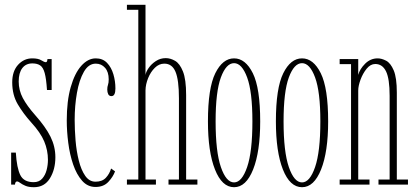

<svg xmlns="http://www.w3.org/2000/svg" viewBox="-20 -770 1739 801"><path d="M121.5 11Q99.5 11 85.8 5Q72 -1 64.2 -7Q56.5 -13 51 -13Q43.5 -13 42.5 0H26.5V-133.5H46Q50 -69 64.8 -39.5Q79.5 -10 120.5 -10Q143 -10 156 -24.8Q169 -39.5 174.5 -60.8Q180 -82 180 -103Q180 -143 164.5 -180Q149 -217 110 -259.5Q77.5 -295.5 54.2 -334.8Q31 -374 31 -426.5Q31 -473 55.5 -499.8Q80 -526.5 114.5 -526.5Q139.5 -526.5 152.2 -518.5Q165 -510.5 171.5 -510.5Q177 -510.5 178 -523.5H195.5V-394.5H176Q173 -441.5 166.5 -465.2Q160 -489 147.5 -497.2Q135 -505.5 115 -505.5Q88 -505.5 73 -485.8Q58 -466 58 -430Q58 -393.5 75.2 -361Q92.5 -328.5 126.5 -290Q170.5 -240.5 190.8 -199.5Q211 -158.5 211 -114Q211 -63 188.2 -26Q165.5 11 121.5 11Z M378.5 10Q345.5 10 322.5 -16Q299.5 -42 285.2 -83.8Q271 -125.5 264.8 -174Q258.5 -222.5 258.5 -267.5Q258.5 -348.5 275 -406.5Q291.5 -464.5 319.2 -495.5Q347 -526.5 379.5 -526.5Q408.5 -526.5 426.5 -507.8Q444.5 -489 453 -460.2Q461.5 -431.5 461.5 -401Q461.5 -369 445 -369Q435.5 -369 431.5 -377Q427.5 -385 427.5 -396.5Q427.5 -408 430.5 -416Q433.5 -424 433.5 -439Q433.5 -470 418.2 -487.2Q403 -504.5 379.5 -504.5Q349.5 -504.5 330 -470.5Q310.5 -436.5 301 -382.8Q291.5 -329 291.5 -270Q291.5 -229 295.2 -184Q299 -139 308.8 -100Q318.5 -61 335.5 -36.5Q352.5 -12 378.5 -12Q406.5 -12 421.8 -28.5Q437 -45 443.5 -67L460 -55Q451.5 -32 431.8 -11Q412 10 378.5 10Z M509.5 0V-21H557V-729H509.5V-750H587V-457Q588.5 -469.5 600 -486.2Q611.5 -503 630.2 -515.2Q649 -527.5 671.5 -527.5Q691 -527.5 710.5 -516.2Q730 -505 743.2 -472Q756.5 -439 756.5 -373.5V-21H803.5V0H683V-21H726.5V-360Q726.5 -436.5 712.2 -470.5Q698 -504.5 665.5 -504.5Q643.5 -504.5 626 -487.2Q608.5 -470 598 -444.2Q587.5 -418.5 587 -393V-21H630.5V0Z M956.5 11Q906 11 876.8 -63Q847.5 -137 847.5 -263.5Q847.5 -402.5 878.2 -464.5Q909 -526.5 956.5 -526.5Q1004 -526.5 1034.8 -464.5Q1065.5 -402.5 1065.5 -263.5Q1065.5 -137 1036 -63Q1006.5 11 956.5 11ZM956.5 -9Q989 -9 1011 -73Q1033 -137 1033 -263.5Q1033 -387.5 1011 -447Q989 -506.5 956.5 -506.5Q923.5 -506.5 901.5 -447Q879.5 -387.5 879.5 -263.5Q879.5 -137 901.5 -73Q923.5 -9 956.5 -9Z M1240 11Q1189.5 11 1160.2 -63Q1131 -137 1131 -263.5Q1131 -402.5 1161.8 -464.5Q1192.5 -526.5 1240 -526.5Q1287.5 -526.5 1318.2 -464.5Q1349 -402.5 1349 -263.5Q1349 -137 1319.5 -63Q1290 11 1240 11ZM1240 -9Q1272.5 -9 1294.5 -73Q1316.5 -137 1316.5 -263.5Q1316.5 -387.5 1294.5 -447Q1272.5 -506.5 1240 -506.5Q1207 -506.5 1185 -447Q1163 -387.5 1163 -263.5Q1163 -137 1185 -73Q1207 -9 1240 -9Z M1397 0V-21H1444.5V-502.5H1397V-523.5H1474.5V-457.5Q1481 -482 1503.2 -504.2Q1525.5 -526.5 1555.5 -526.5Q1572 -526.5 1590.8 -516.8Q1609.5 -507 1622.5 -476.5Q1635.5 -446 1635.5 -383.5V-21H1682V0H1559V-21H1605.5V-370Q1605.5 -441.5 1590.5 -472.2Q1575.5 -503 1545.5 -503Q1525.5 -503 1509.5 -483.2Q1493.5 -463.5 1484 -437.5Q1474.5 -411.5 1474.5 -392.5V-21H1521.5V0Z"/></svg>

Font: Imbue 50pt Thin
Style: Regular
Weight: 100
Designer: Tyler Finck
Foundry: Etcetera Type Company
Version: Version 1.102; ttfautohint (v1.8.3)